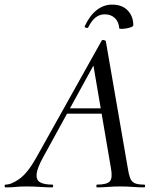

<svg xmlns="http://www.w3.org/2000/svg" viewBox="-58 -811 680 831"><path d="M-34 0Q-38 0 -38 -6Q-38 -12 -34 -12Q-8 -12 27 -37.5Q62 -63 98 -127L382 -635Q384 -639 391.5 -637.5Q399 -636 400 -633L495 -84Q499 -57 505 -41Q511 -25 524.5 -18.5Q538 -12 566 -12Q570 -12 570 -6Q570 0 566 0Q542 0 517 -2Q492 -4 462 -4Q433 -4 410 -2Q387 0 362 0Q359 0 359 -6Q359 -12 362 -12Q406 -12 418 -27Q430 -42 422 -84L344 -541L378 -585L129 -131Q103 -84 100.5 -58Q98 -32 115.5 -22Q133 -12 168 -12Q172 -12 172 -6Q172 0 167 0Q147 0 117 -2Q87 -4 58 -4Q29 -4 10.5 -2Q-8 0 -34 0ZM215 -319 231 -342H418L420 -319ZM458 -689Q456 -717 439 -733Q422 -749 395 -749Q374 -749 356.5 -736Q339 -723 324 -693Q321 -688 314 -691Q307 -694 308 -696Q329 -742 359.5 -766.5Q390 -791 427 -791Q471 -791 495 -765.5Q519 -740 519 -702Q519 -697 509.5 -693.5Q500 -690 488.5 -688Q477 -686 467.5 -686Q458 -686 458 -689Z"/></svg>

Font: Cormorant Light Medium
Style: Italic
Weight: 500
Italic angle: -10°
Version: Version 4.000